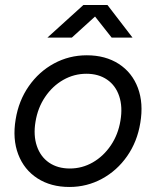

<svg xmlns="http://www.w3.org/2000/svg" viewBox="-20 -732 621 764"><path d="M42.3 -257Q54.3 -331.3 94.7 -389.2Q135 -447 195.1 -479.5Q255.2 -512 325.3 -512Q399.5 -512 452.7 -477.7Q505.8 -443.3 528.7 -382.2Q551.5 -321 538.3 -243Q526.3 -168.7 486 -110.8Q445.7 -53 385.7 -20.5Q325.7 12 256.3 12Q182.3 12 129.1 -22.3Q75.8 -56.7 52.5 -117.9Q29.2 -179.2 42.3 -257ZM459.3 -252.2Q468.5 -306.5 454.4 -349.1Q440.3 -391.7 406.2 -415.1Q372.2 -438.5 323.7 -438.5Q274.8 -438.5 231.9 -414.2Q189 -389.8 159.7 -346.5Q130.3 -303.2 121.3 -247.8Q112.2 -193.5 126.7 -150.8Q141.2 -108.2 175.3 -84.8Q209.5 -61.5 258 -61.5Q306.8 -61.5 349.2 -85.8Q391.7 -110.2 421 -153.5Q450.3 -196.8 459.3 -252.2ZM311.7 -712H406.7V-710.3L266 -582.5H168.8ZM322.7 -711.2 324.3 -712H407.7L507.2 -582.5H424.2Z"/></svg>

Font: Oak Sans Light Italic
Style: Regular
Weight: 400
Italic angle: -9.5°
Foundry: Erik Kennedy, Walven
Version: Version 1.000;Glyphs 3.1.2 (3151)